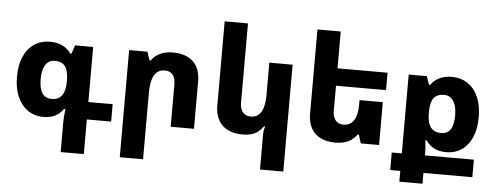

<svg xmlns="http://www.w3.org/2000/svg" viewBox="-59 -924 3436 1330"><g transform="rotate(5 1659.0 -259.5)"><path d="M400 241V34Q400 15 401.5 -7Q403 -29 407 -58H397Q374 -25 339.5 -8Q305 9 260 9Q196 9 149.5 -24Q103 -57 78 -115.5Q53 -174 53 -251Q53 -334 78.5 -392.5Q104 -451 151 -482.5Q198 -514 262 -514Q309 -514 345.5 -497Q382 -480 408 -444H415L435 -504H561V-121H730V0H561V241ZM307 -120Q352 -120 376 -152Q400 -184 400 -249V-256Q400 -322 378 -353.5Q356 -385 303 -385Q276 -385 257 -369Q238 -353 228 -323Q218 -293 218 -250Q218 -185 240 -152.5Q262 -120 307 -120Z M811 241V-504H938L958 -445H966Q981 -467 1002 -482Q1023 -497 1051.5 -505.5Q1080 -514 1115 -514Q1176 -514 1219 -492.5Q1262 -471 1284 -430Q1306 -389 1306 -330V0H1144V-296Q1144 -339 1125 -362Q1106 -385 1069 -385Q1037 -385 1015.5 -366.5Q994 -348 983.5 -311.5Q973 -275 973 -222V241Z M1948 241H1786V-1Q1786 -15 1788.5 -30Q1791 -45 1796 -59H1788Q1773 -38 1753 -22Q1733 -6 1706 2Q1679 10 1645 10Q1584 10 1541 -11.5Q1498 -33 1475.5 -74.5Q1453 -116 1453 -175V-760H1615V-208Q1615 -166 1634.5 -142.5Q1654 -119 1690 -119Q1723 -119 1744.5 -137.5Q1766 -156 1776 -192Q1786 -228 1786 -281V-502H1948Z M2593 -298V0H2466L2447 -59H2438Q2424 -38 2402.5 -22Q2381 -6 2352.5 2Q2324 10 2290 10Q2229 10 2186 -11.5Q2143 -33 2120.5 -74.5Q2098 -116 2098 -175V-760H2260V-208Q2260 -166 2279.5 -142.5Q2299 -119 2335 -119Q2368 -119 2389.5 -137Q2411 -155 2421 -188.5Q2431 -222 2431 -266V-298ZM2175 -504H2608V-383H2175Z M2755 241V166H2685V44H2755V-504H2881L2901 -446H2909Q2936 -482 2972 -498Q3008 -514 3053 -514Q3151 -514 3207.5 -443.5Q3264 -373 3264 -250Q3264 -172 3239.5 -114Q3215 -56 3169 -23.5Q3123 9 3058 9Q3013 9 2978 -8Q2943 -25 2919 -60H2909Q2913 -31 2914.5 -8.5Q2916 14 2916 33V44H3256V166H2916V241ZM3012 -120Q3058 -120 3079 -152Q3100 -184 3100 -249Q3100 -293 3089.5 -323Q3079 -353 3060 -369Q3041 -385 3013 -385Q2961 -385 2939 -354Q2917 -323 2917 -257V-249Q2917 -206 2927.5 -177Q2938 -148 2959.5 -134Q2981 -120 3012 -120Z"/></g></svg>

Font: Noto Sans Armenian ExtraBold
Style: Regular
Weight: 800
Version: Version 2.007